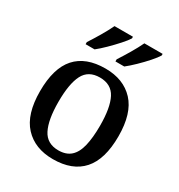

<svg xmlns="http://www.w3.org/2000/svg" viewBox="-182 -888 951 1020"><g transform="rotate(30 293.5 -378.0)"><path d="M292 10Q181 10 117 -59Q53 -128 53 -269Q53 -410 114 -478.5Q175 -547 295 -547Q406 -547 470 -478.5Q534 -410 534 -269Q534 -128 472.5 -59Q411 10 292 10ZM294 -45Q341 -45 369 -70Q397 -95 409 -145.5Q421 -196 421 -269Q421 -380 392 -435.5Q363 -491 293 -491Q223 -491 194.5 -435.5Q166 -380 166 -269Q166 -159 195 -102Q224 -45 294 -45ZM321 -619Q342 -651 366 -691.5Q390 -732 406 -766H518V-756Q508 -739 482.5 -710Q457 -681 427.5 -652.5Q398 -624 375 -606H321ZM138 -619Q159 -651 183 -691.5Q207 -732 223 -766H336V-756Q326 -739 300 -710Q274 -681 245 -652.5Q216 -624 193 -606H138Z"/></g></svg>

Font: Noto Serif Thai Medium
Style: Regular
Weight: 500
Version: Version 2.001